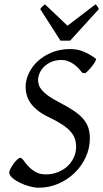

<svg xmlns="http://www.w3.org/2000/svg" viewBox="-20 -858 480 893"><path d="M425.8 -585Q427.7 -583.5 425.8 -578.4Q423.8 -573.2 419.7 -566.4Q415.5 -559.6 409.4 -551.8Q403.3 -543.9 397 -536.9Q390.6 -529.8 385 -524.4Q379.4 -519 376 -517.1L361.8 -520Q353.5 -531.7 343.3 -542.2Q333 -552.7 320.8 -561Q308.6 -569.3 295.2 -574.2Q281.7 -579.1 267.1 -579.1Q240.7 -579.1 220.2 -570.6Q199.7 -562 185.8 -548.6Q171.9 -535.2 164.6 -518.6Q157.2 -502 157.2 -485.8Q157.2 -475.1 160.6 -463.4Q164.1 -451.7 174.8 -439Q185.5 -426.3 205.3 -411.9Q225.1 -397.5 257.8 -380.9Q296.4 -360.8 323.2 -342.8Q350.1 -324.7 366.7 -305.4Q383.3 -286.1 390.6 -264.2Q397.9 -242.2 397.9 -214.8Q397.9 -168.9 378.9 -127.4Q359.9 -85.9 327.4 -54.2Q294.9 -22.5 251.7 -3.7Q208.5 15.1 160.2 15.1Q141.6 15.1 117.9 8.8Q94.2 2.4 73 -7.8Q51.8 -18.1 37.4 -30.8Q22.9 -43.5 22.9 -56.2Q22.9 -62 28.8 -73.2Q34.7 -84.5 42.7 -95.9Q50.8 -107.4 59.8 -115.7Q68.8 -124 75.2 -124Q81.1 -124 89.4 -112.1Q97.7 -100.1 111.1 -85.4Q124.5 -70.8 144.3 -58.8Q164.1 -46.9 192.9 -46.9Q222.7 -46.9 248.3 -56.9Q273.9 -66.9 293 -84.2Q312 -101.6 323 -125Q334 -148.4 334 -175.8Q334 -195.8 328.1 -213.1Q322.3 -230.5 307.6 -246.8Q293 -263.2 268.6 -279.3Q244.1 -295.4 207 -313Q174.8 -328.1 153.8 -345.5Q132.8 -362.8 120.8 -380.6Q108.9 -398.4 104 -417Q99.1 -435.5 99.1 -453.1Q99.1 -485.4 114 -517.1Q128.9 -548.8 156 -573.7Q183.1 -598.6 221.4 -614.3Q259.8 -629.9 307.1 -629.9Q342.3 -629.9 372.3 -616.5Q402.3 -603 425.8 -585ZM306.2 -668.9H261.2L167 -815.9Q173.8 -825.2 177.7 -828.6Q181.6 -832 189 -837.9L293.9 -738.3L424.3 -837.9Q430.2 -832.5 432.9 -828.9Q435.5 -825.2 439.9 -815.9Z"/></svg>

Font: Gentium Plus Viet
Style: Italic
Weight: 400
Italic angle: -8°
Designer: J. Victor Gaultney, Annie Olsen, Iska Routamaa, Becca Hirsbrunner
Foundry: SIL International
Version: Version 5.000